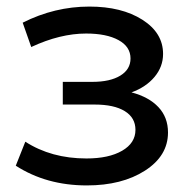

<svg xmlns="http://www.w3.org/2000/svg" viewBox="-20 -557 584 584"><path d="M380 -276Q433 -262 462 -231Q491 -200 491 -154Q491 -83 421 -38Q351 7 244 7Q121 7 28 -53L57 -126Q136 -75 243 -75Q311 -75 351.5 -98.5Q392 -122 392 -162Q392 -199 359.5 -219Q327 -239 268 -239H171V-308H261Q315 -308 346 -327Q377 -346 377 -379Q377 -415 340.5 -435Q304 -455 242 -455Q163 -455 75 -414L49 -488Q146 -537 252 -537Q350 -537 413 -497Q476 -457 476 -393Q476 -354 450 -323Q424 -292 380 -276Z"/></svg>

Font: Montserrat
Style: Regular
Weight: 500
Designer: Julieta Ulanovsky
Foundry: Julieta Ulanovsky
Version: Version 7.200;PS 007.200;hotconv 1.0.88;makeotf.lib2.5.64775